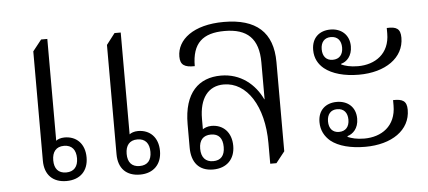

<svg xmlns="http://www.w3.org/2000/svg" viewBox="-43 -645 1648 740"><g transform="rotate(-5 781.0 -274.5)"><path d="M187 2C241 2 272 -31 272 -82C272 -135 240 -166 194 -166C179 -166 166 -161 161 -156V-550H137L103 -507V-84C103 -29 135 2 187 2ZM472 2C524 2 556 -31 556 -82C556 -135 524 -166 478 -166C463 -166 451 -161 445 -156V-550H421L388 -507V-84C388 -29 419 2 472 2ZM189 -31C158 -31 143 -50 143 -82C143 -114 158 -134 189 -134C220 -134 235 -114 235 -82C235 -50 219 -31 189 -31ZM473 -31C442 -31 427 -50 427 -82C427 -114 442 -134 473 -134C504 -134 519 -114 519 -82C519 -50 504 -31 473 -31Z M754 7C807 7 839 -26 839 -77C839 -130 807 -161 762 -161C746 -161 734 -155 728 -151V-191C728 -271 763 -316 823 -316C912 -316 975 -219 975 -76V4H999L1033 -39V-384C1033 -500 969 -556 844 -556C726 -556 662 -503 662 -438C662 -406 678 -395 718 -396C718 -485 760 -521 844 -521C932 -521 975 -480 975 -388V-246L974 -245C946 -305 891 -351 815 -351C730 -351 671 -298 671 -175V-85C671 -28 699 7 754 7ZM757 -25C728 -25 711 -43 711 -77C711 -110 727 -128 757 -128C787 -128 802 -110 802 -76C802 -43 787 -25 757 -25Z M1346 -308C1448 -308 1521 -358 1521 -436C1521 -471 1505 -480 1468 -478V-457C1468 -378 1411 -341 1345 -341C1315 -341 1295 -347 1281 -353V-356C1302 -361 1324 -382 1324 -420C1324 -465 1292 -491 1251 -491C1209 -491 1178 -466 1178 -418C1178 -386 1192 -362 1213 -345C1243 -321 1290 -308 1346 -308ZM1250 -374C1225 -374 1211 -391 1211 -418C1211 -445 1225 -462 1250 -462C1276 -462 1290 -445 1290 -418C1290 -391 1276 -374 1250 -374ZM1346 -29C1448 -29 1521 -78 1521 -157C1521 -191 1505 -200 1468 -199V-178C1468 -98 1411 -61 1345 -61C1315 -61 1295 -67 1281 -73V-76C1302 -82 1324 -102 1324 -140C1324 -186 1292 -211 1251 -211C1209 -211 1178 -186 1178 -139C1178 -107 1192 -83 1213 -65C1243 -41 1290 -29 1346 -29ZM1250 -95C1225 -95 1211 -112 1211 -139C1211 -166 1225 -183 1250 -183C1276 -183 1290 -166 1290 -139C1290 -112 1276 -95 1250 -95Z"/></g></svg>

Font: Noto Serif Thai SemiCondensed Light
Style: Regular
Weight: 300
Width: 4
Designer: Monotype Design Team
Foundry: Monotype Imaging Inc.
Version: Version 2.002